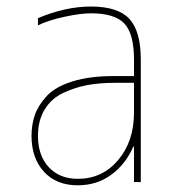

<svg xmlns="http://www.w3.org/2000/svg" viewBox="-20 -550 540 580"><path d="M384.8 -107.4H382.8Q359.4 -53.7 315.9 -22Q272.5 9.8 214.8 9.8Q150.4 9.8 112.8 -31.2Q75.2 -72.3 75.2 -139.6Q75.2 -173.8 85.4 -203.1Q95.7 -232.4 121.6 -260.3Q147.5 -288.1 199.2 -304.2Q251 -320.3 325.2 -320.3H384.8V-370.1Q384.8 -447.3 356 -478.5Q327.1 -509.8 254.9 -509.8Q223.6 -509.8 175.8 -499.5Q127.9 -489.3 94.7 -473.6V-495.1Q177.7 -530.3 254.9 -530.3Q335.9 -530.3 370.6 -493.2Q405.3 -456.1 405.3 -370.1V0H384.8ZM384.8 -299.8H325.2Q281.2 -299.8 244.1 -293Q207 -286.1 171.4 -269.5Q135.7 -252.9 115.2 -219.7Q94.7 -186.5 94.7 -139.6Q94.7 -80.1 127.4 -44.9Q160.2 -9.8 214.8 -9.8Q289.1 -9.8 336.9 -66.4Q384.8 -123 384.8 -210Z"/></svg>

Font: Mgen+ 1m thin
Style: Regular
Weight: 100
Designer: [Source Han Sans]
Ryoko NISHIZUKA  (kana & ideographs); Paul D. Hunt (Latin, Greek & Cyrillic); Wenlong ZHANG  (bopomofo
Version: Version 1.059.20150602